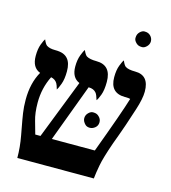

<svg xmlns="http://www.w3.org/2000/svg" viewBox="-115 -879 866 973"><g transform="rotate(15 317.5 -393.0)"><path d="M435.5 -138.2Q518.6 -361.8 541 -437Q535.6 -439.5 513.2 -439.5Q434.1 -439.5 434.1 -522.9Q434.1 -560.1 443.8 -585.2Q453.6 -610.4 459.5 -617.2Q469.7 -592.8 478 -587.9Q493.2 -577.6 529.3 -577.6Q603 -577.6 603 -491.7Q603 -454.6 583.5 -394.5Q564 -334.5 553.5 -303.5Q543 -272.5 533.9 -248Q524.9 -223.6 515.6 -198.2Q485.8 -113.3 478 -71Q470.2 -28.8 467.3 0H65.9Q65.9 -56.6 54.9 -115.5Q43.9 -174.3 40.8 -192.1Q37.6 -210 35.2 -226.6Q30.3 -258.8 30.3 -296.9Q30.3 -383.8 65.9 -446.3Q22 -462.9 22 -523.9Q22 -561 31.5 -585.7Q41 -610.4 46.4 -617.2Q56.6 -593.3 64.9 -587.9Q80.6 -577.6 108.2 -577.6Q135.7 -577.6 151.4 -571.5Q167 -565.4 176.8 -553.7Q195.3 -532.2 195.3 -488.8Q195.3 -447.8 185.3 -421.1Q175.3 -394.5 169.4 -386.7Q163.1 -409.7 158.2 -417.5Q147.5 -435.1 125.5 -439.5Q92.8 -374 92.8 -297.9Q92.8 -243.2 104.5 -203.9Q116.2 -164.6 123 -138.2H150.4L271.5 -448.2Q229.5 -465.8 229.5 -523.9Q229.5 -559.1 239.5 -585Q249.5 -610.8 254.9 -617.2Q265.1 -593.8 273.9 -587.9Q291 -577.6 325.7 -577.6Q404.3 -577.6 404.3 -489.7Q404.3 -446.3 394.5 -420.4Q384.8 -394.5 377.9 -386.7Q370.1 -413.1 363.3 -421.9Q349.6 -439.5 322.3 -439.5L210 -138.2ZM421.4 -282.7Q421.4 -257.8 396.5 -246.1Q389.2 -242.7 380.9 -242.7Q365.2 -242.7 356.4 -251.5Q341.3 -266.6 341.3 -282.7Q341.3 -298.8 353 -310.8Q364.7 -322.8 377 -322.8Q389.2 -322.8 396.5 -319.6Q403.8 -316.4 409.2 -310.5Q421.4 -298.8 421.4 -282.7ZM554.7 -717.8Q543 -706.1 530.8 -706.1Q518.6 -706.1 511.5 -709.2Q504.4 -712.4 499 -717.8Q486.8 -730 486.8 -741.9Q486.8 -753.9 490 -761.2Q493.2 -768.6 499 -774.4Q510.7 -786.1 522.7 -786.1Q534.7 -786.1 542 -783Q549.3 -779.8 554.9 -774.2Q560.5 -768.6 563.7 -761.2Q566.9 -753.9 566.9 -745.8Q566.9 -737.8 563.7 -730.7Q560.5 -723.6 554.7 -717.8Z"/></g></svg>

Font: Cardo-Italic
Style: Italic
Weight: 400
Italic angle: -12°
Designer: David J. Perry
Foundry: David J. Perry
Version: Version 0.991